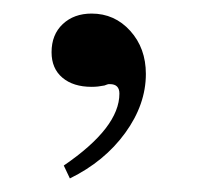

<svg xmlns="http://www.w3.org/2000/svg" viewBox="-20 -122 290 283"><path d="M74 122Q156 66 156 16Q156 2 142 2Q141 2 140 2Q139 2 134 4Q129 5 124.5 5.5Q120 6 115 6Q88 6 72 -7.5Q56 -21 56 -45Q56 -71 72.5 -86.5Q89 -102 115 -102Q149 -102 172 -76.5Q195 -51 195 -13Q195 32 164.5 74Q134 116 83 141Z"/></svg>

Font: Klingon pIqaD Mandel
Style: Regular
Weight: 400
Width: 0
Designer: Mike Neff (qa'vaj)
Foundry: Mike Neff and Michael Everson
Version: Version 2.003